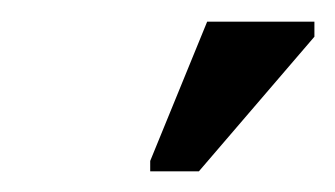

<svg xmlns="http://www.w3.org/2000/svg" viewBox="-20 -745 316 181"><path d="M121.6 -583.5V-593.3L175.3 -724.6H276.4V-710.4L167.5 -583.5Z"/></svg>

Font: Cousine
Style: Regular
Weight: 400
Monospace: yes
Designer: Steve Matteson
Foundry: Monotype Imaging Inc.
Version: Version 1.21